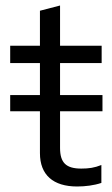

<svg xmlns="http://www.w3.org/2000/svg" viewBox="-20 -667 405 697"><path d="M260 10C289 10 322 6 348 -3V-68C323 -58 303 -55 275 -55C220 -55 198 -76 198 -130V-263H352V-322H198V-438H349V-501H198V-647L125 -628V-501H17V-438H125V-322H17V-263H125V-111C125 -32 173 10 260 10Z"/></svg>

Font: Red Hat Display
Style: Regular
Weight: 400
Designer: Pentagram, MCKL
Foundry: Pentagram, MCKL
Version: Version 1.023